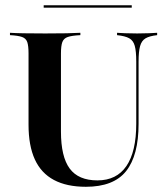

<svg xmlns="http://www.w3.org/2000/svg" viewBox="-20 -695 632 726"><path d="M304.8 11.3Q232.3 11.3 183.9 -14.5Q135.5 -40.3 111.7 -92.3Q87.9 -144.4 87.9 -223.4V-492.7Q87.9 -521.8 83.1 -535.9Q78.2 -550 63.3 -555.2Q48.4 -560.5 17.7 -562.1V-571Q54.8 -568.5 150.8 -568.5Q245.2 -568.5 283.9 -571V-562.1Q251.6 -560.5 236.3 -555.2Q221 -550 215.7 -535.9Q210.5 -521.8 210.5 -492.7V-197.6Q210.5 -102.4 243.5 -57.7Q276.6 -12.9 348.4 -12.9Q421 -12.9 458.1 -67.3Q495.2 -121.8 495.2 -227.4V-462.1Q495.2 -501.6 489.5 -521.8Q483.9 -541.9 468.5 -550.4Q453.2 -558.9 422.6 -562.1V-571Q432.3 -570.2 452 -569.4Q471.8 -568.5 498.4 -568.5Q525.8 -568.5 544.8 -569.4Q563.7 -570.2 574.2 -571V-562.1Q545.2 -558.9 530.2 -550Q515.3 -541.1 509.7 -520.6Q504 -500 504 -462.1V-226.6Q504 -107.3 456.9 -48Q409.7 11.3 304.8 11.3ZM145.2 -666.1V-675H478.2V-666.1Z"/></svg>

Font: Playfair 144pt
Style: Bold
Weight: 700
Version: Version 2.001;gftools[0.9.30]